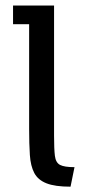

<svg xmlns="http://www.w3.org/2000/svg" viewBox="-20 -683 315 711"><path d="M241.2 8.3Q183.6 8.3 152.1 -4.2Q120.6 -16.6 106.9 -42.5Q93.3 -68.4 90.6 -108.9Q87.9 -149.4 87.9 -205.6V-593.3H28.3V-662.6H180.2V-180.7Q180.2 -130.9 183.3 -105.7Q186.5 -80.6 202.4 -72.3Q218.3 -64 255.9 -64Z"/></svg>

Font: Shanti
Style: Regular
Weight: 400
Designer: Vernon Adams
Foundry: Vernon Adams
Version: Version 1.100; ttfautohint (v1.8.4)